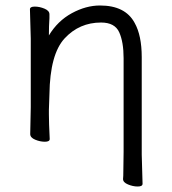

<svg xmlns="http://www.w3.org/2000/svg" viewBox="-20 -505 628 699"><path d="M496 58 499 164Q499 174 481.5 174Q464 174 446 166.5Q428 159 428 147V146Q429 138 429 119L430 48V-293Q430 -352 414 -387.5Q398 -423 348 -423Q269 -423 215.5 -365.5Q162 -308 160 -162Q159 -129 158 -105V-89Q158 -59 161 1Q161 11 143.5 11Q126 11 108 3.5Q90 -4 90 -17L92 -115V-364L89 -471Q89 -481 106.5 -481Q124 -481 142 -473.5Q160 -466 160 -453V-439Q158 -411 158 -376Q190 -429 241.5 -457Q293 -485 344 -485Q436 -485 470 -422Q496 -376 496 -297Z"/></svg>

Font: QiushuiShotai
Style: Regular
Weight: 600
Designer: Fontworks Inc.
Foundry: Fontworks Inc.
Version: Version 1.250